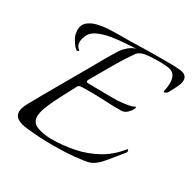

<svg xmlns="http://www.w3.org/2000/svg" viewBox="-128 -682 837 829"><g transform="rotate(30 290.5 -267.5)"><path d="M234 12Q202 12 169 10.5Q136 9 104 5Q33 -1 33 -41Q33 -61 49 -89Q87 -158 127 -226.5Q167 -295 206 -364Q218 -386 237 -419Q256 -452 275 -482Q284 -496 301 -510.5Q318 -525 336 -529Q315 -528 282.5 -526Q250 -524 216.5 -518.5Q183 -513 156.5 -501.5Q130 -490 119 -470Q115 -461 112 -452Q109 -443 109 -434Q109 -411 125 -401Q126 -401 126 -399Q126 -397 122.5 -395Q119 -393 116 -394Q107 -399 94 -418.5Q81 -438 78 -451Q75 -463 75 -473Q75 -499 92 -513.5Q109 -528 135 -534.5Q161 -541 188 -542.5Q215 -544 236 -544Q289 -544 342 -545.5Q395 -547 447 -547Q470 -547 492.5 -547Q515 -547 537 -545Q562 -544 571.5 -535Q581 -526 581 -513Q581 -497 570.5 -476.5Q560 -456 551 -439Q547 -431 538 -427.5Q529 -424 531 -433Q536 -453 536 -473Q536 -491 529.5 -505.5Q523 -520 505 -526Q488 -531 452 -531Q439 -531 425.5 -530.5Q412 -530 398 -529Q358 -526 344 -508Q311 -462 280.5 -408.5Q250 -355 222 -307Q221 -305 221 -302Q221 -296 230 -296Q265 -296 305.5 -295Q346 -294 377 -295Q384 -296 398.5 -297Q413 -298 428.5 -301Q444 -304 452 -308Q457 -311 458 -311Q464 -311 458.5 -299.5Q453 -288 440.5 -276.5Q428 -265 412 -265Q363 -265 329.5 -267Q296 -269 255 -269Q245 -269 234 -269Q223 -269 210 -268Q200 -267 196 -260Q186 -242 178.5 -227Q171 -212 160 -192Q152 -177 140.5 -153.5Q129 -130 120 -105.5Q111 -81 111 -63Q111 -32 140 -20.5Q169 -9 211 -8Q269 -8 325.5 -19.5Q382 -31 431.5 -58.5Q481 -86 518 -133Q520 -135 521 -135Q524 -135 525 -129.5Q526 -124 524 -121Q493 -83 464 -47.5Q435 -12 406 -3Q385 3 338 7.5Q291 12 234 12Z"/></g></svg>

Font: Italianno
Style: Regular
Weight: 400
Designer: Robert E. Leuschke
Foundry: Robert E. Leuschke
Version: Version 1.100; ttfautohint (v1.8.3)